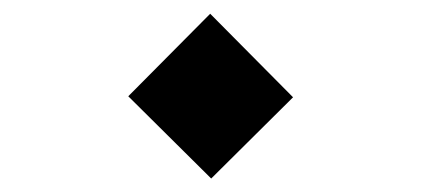

<svg xmlns="http://www.w3.org/2000/svg" viewBox="-20 -432 626 285"><path d="M415 -287.6 293.5 -167 170.4 -289.1 292 -411.6Z"/></svg>

Font: XB Zar
Style: Bold
Weight: 700
Designer: Behnam
Foundry: Irmug
Version: Version 8.005 2009